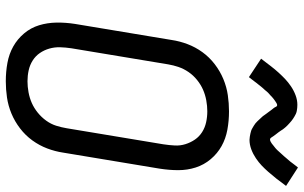

<svg xmlns="http://www.w3.org/2000/svg" viewBox="-208 -806 1023 646"><g transform="rotate(90 303.0 -483.5)"><path d="M254 8Q222 8 192 2.5Q162 -3 137 -17Q112 -31 93 -53.5Q74 -76 65.5 -104Q57 -132 56.5 -162.5Q56 -193 61 -225L115 -550Q119 -577 129 -603.5Q139 -630 156 -653.5Q173 -677 196.5 -695Q220 -713 246.5 -724Q273 -735 300.5 -739Q328 -743 355 -743Q387 -743 417 -737.5Q447 -732 472 -718Q497 -704 516 -681.5Q535 -659 544 -631Q553 -603 553 -572.5Q553 -542 548 -510L494 -185Q490 -158 480 -131.5Q470 -105 453 -81.5Q436 -58 412.5 -40Q389 -22 362.5 -11Q336 0 308.5 4Q281 8 254 8ZM254 -65Q272 -65 291 -68.5Q310 -72 327 -79.5Q344 -87 359.5 -99.5Q375 -112 386.5 -128Q398 -144 403.5 -161.5Q409 -179 412 -197L466 -522Q469 -542 470 -560.5Q471 -579 465.5 -596.5Q460 -614 450 -628.5Q440 -643 425 -652.5Q410 -662 392 -666Q374 -670 355 -670Q337 -670 318 -666.5Q299 -663 282 -655.5Q265 -648 249.5 -635.5Q234 -623 223 -607Q212 -591 206 -573.5Q200 -556 197 -538L143 -213Q140 -193 139.5 -174.5Q139 -156 144 -138.5Q149 -121 159 -106.5Q169 -92 184 -82.5Q199 -73 217 -69Q235 -65 254 -65ZM240 -810 178 -851Q191 -868 202.5 -883Q214 -898 225 -910Q236 -922 246.5 -932Q257 -942 271 -951.5Q285 -961 301 -967Q317 -973 333 -973Q338 -973 343.5 -972.5Q349 -972 354 -971Q359 -970 363.5 -968Q368 -966 372 -963.5Q376 -961 380 -958.5Q384 -956 387.5 -953Q391 -950 395 -946.5Q399 -943 402.5 -939.5Q406 -936 409.5 -932Q413 -928 415.5 -924.5Q418 -921 420 -917.5Q422 -914 426 -909Q430 -904 433 -900Q436 -896 438.5 -892.5Q441 -889 443.5 -885Q446 -881 450 -881Q453 -881 457 -883Q461 -885 463.5 -887Q466 -889 471 -893Q476 -897 478 -898.5Q480 -900 482 -902Q484 -904 486.5 -906.5Q489 -909 491 -911.5Q493 -914 495.5 -916.5Q498 -919 500.5 -922Q503 -925 506 -928Q509 -931 511.5 -934.5Q514 -938 517.5 -941.5Q521 -945 524 -949Q527 -953 530 -957Q533 -961 536.5 -965.5Q540 -970 544 -975L606 -935Q593 -917 581.5 -902.5Q570 -888 559 -875.5Q548 -863 537.5 -853Q527 -843 513 -833.5Q499 -824 483 -818Q467 -812 451 -812Q446 -812 440.5 -813Q435 -814 430 -815Q425 -816 420.5 -817.5Q416 -819 412 -821.5Q408 -824 403.5 -826.5Q399 -829 395.5 -832Q392 -835 388.5 -838.5Q385 -842 381.5 -846Q378 -850 374.5 -853.5Q371 -857 368.5 -861Q366 -865 363.5 -868Q361 -871 357.5 -876Q354 -881 350.5 -885.5Q347 -890 344.5 -893Q342 -896 340 -900.5Q338 -905 334 -905Q331 -905 327 -902.5Q323 -900 320 -898Q317 -896 312.5 -892.5Q308 -889 306 -887Q304 -885 302 -883Q300 -881 297.5 -879Q295 -877 292.5 -874.5Q290 -872 288 -869.5Q286 -867 283.5 -864Q281 -861 277.5 -857.5Q274 -854 272 -851Q270 -848 266.5 -844Q263 -840 260 -836Q257 -832 254 -828Q251 -824 247.5 -819.5Q244 -815 240 -810Z"/></g></svg>

Font: Iosevka Custom Oblique
Style: Regular
Weight: 400
Italic angle: -9°
Designer: Belleve Invis
Foundry: Belleve Invis
Version: Version 27.0.1